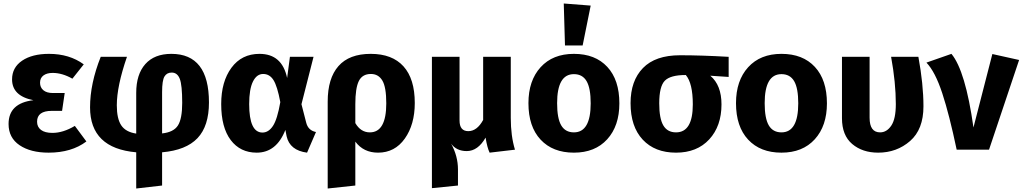

<svg xmlns="http://www.w3.org/2000/svg" viewBox="-20 -856 5848 1098"><path d="M260 -548Q377 -548 459 -488L394 -406Q336 -439 281 -439Q248 -439 228.5 -424.5Q209 -410 209 -383Q209 -356 228 -340Q247 -324 283 -324H350L335 -222H276Q192 -222 192 -160Q192 -130 214.5 -113Q237 -96 280 -96Q341 -96 408 -136L474 -47Q389 17 258 17Q155 17 92 -25.5Q29 -68 29 -147Q29 -266 171 -283Q49 -307 49 -402Q49 -470 106.5 -509Q164 -548 260 -548Z M1175 -270Q1175 -135 1109.5 -66Q1044 3 907 15V205L759 222V15Q495 -8 495 -242Q495 -378 556 -531H706Q648 -363 648 -254Q648 -177 673.5 -139Q699 -101 759 -92V-325Q759 -431 811 -489.5Q863 -548 960 -548Q1175 -548 1175 -270ZM907 -93Q973 -100 997.5 -138.5Q1022 -177 1022 -268Q1022 -370 1008 -405.5Q994 -441 962 -441Q934 -441 920.5 -418.5Q907 -396 907 -329Z M1464 -548Q1593 -548 1622 -410L1638 -531H1773L1704 -260L1731 -155Q1742 -110 1787 -101L1736 17Q1637 4 1619 -77L1612 -113Q1561 17 1448 17Q1354 17 1299.5 -55Q1245 -127 1245 -261Q1245 -389 1303.5 -468.5Q1362 -548 1464 -548ZM1405 -261Q1405 -98 1481 -98Q1516 -98 1541 -136Q1566 -174 1583 -272Q1566 -363 1544 -398Q1522 -433 1485 -433Q1448 -433 1426.5 -389.5Q1405 -346 1405 -261Z M2352 -267Q2352 -144 2295 -63.5Q2238 17 2142 17Q2059 17 2012 -46V205L1854 222V-275Q1854 -408 1915.5 -478Q1977 -548 2100 -548Q2223 -548 2287.5 -476.5Q2352 -405 2352 -267ZM2095 -99Q2189 -99 2189 -265Q2189 -358 2166.5 -395.5Q2144 -433 2101 -433Q2052 -433 2032 -392.5Q2012 -352 2012 -260V-152Q2043 -99 2095 -99Z M2925 0 2780 17Q2766 -12 2757 -69Q2713 8 2649 8Q2591 8 2560 -34Q2599 37 2599 113V205L2450 220V-531H2608V-167Q2608 -106 2658 -106Q2708 -106 2743 -170V-531H2901V-182Q2901 -78 2925 0Z M3204 -836 3358 -824 3312 -596H3211ZM3262 -548Q3384 -548 3453 -473.5Q3522 -399 3522 -265Q3522 -136 3452.5 -59.5Q3383 17 3262 17Q3141 17 3071.5 -57.5Q3002 -132 3002 -266Q3002 -395 3071.5 -471.5Q3141 -548 3262 -548ZM3262 -432Q3166 -432 3166 -266Q3166 -179 3189.5 -139Q3213 -99 3262 -99Q3358 -99 3358 -265Q3358 -352 3334.5 -392Q3311 -432 3262 -432Z M4147 -531V-416L4042 -423Q4106 -369 4106 -259Q4106 -135 4036 -59Q3966 17 3846 17Q3725 17 3655.5 -57.5Q3586 -132 3586 -266Q3586 -394 3657 -467Q3728 -540 3869 -540Q3992 -540 4147 -531ZM3846 -99Q3942 -99 3942 -259Q3942 -380 3902 -427H3901Q3814 -427 3782 -394.5Q3750 -362 3750 -265Q3750 -178 3773.5 -138.5Q3797 -99 3846 -99Z M4449 -548Q4571 -548 4640 -473.5Q4709 -399 4709 -265Q4709 -136 4639.5 -59.5Q4570 17 4449 17Q4328 17 4258.5 -57.5Q4189 -132 4189 -266Q4189 -395 4258.5 -471.5Q4328 -548 4449 -548ZM4449 -432Q4353 -432 4353 -266Q4353 -179 4376.5 -139Q4400 -99 4449 -99Q4545 -99 4545 -265Q4545 -352 4521.5 -392Q4498 -432 4449 -432Z M5232 -531Q5261 -374 5261 -248Q5261 -116 5184.5 -49.5Q5108 17 5002 17Q4912 17 4853.5 -32.5Q4795 -82 4795 -180V-531H4953V-183Q4953 -99 5013 -99Q5051 -99 5077 -137.5Q5103 -176 5103 -261Q5103 -383 5076 -531Z M5421 -548Q5501 -452 5547 -127L5655 -547L5808 -513L5636 0H5451Q5409 -200 5368.5 -323Q5328 -446 5278 -498Z"/></svg>

Font: Fira Sans
Style: Bold
Weight: 700
Designer: bBox Type GmbH & Carrois Corporate GbR & Edenspiekermann AG
Foundry: bBox Type GmbH & Carrois Corporate GbR & Edenspiekermann AG
Version: Version 4.301;PS 004.301;hotconv 1.0.88;makeotf.lib2.5.64775